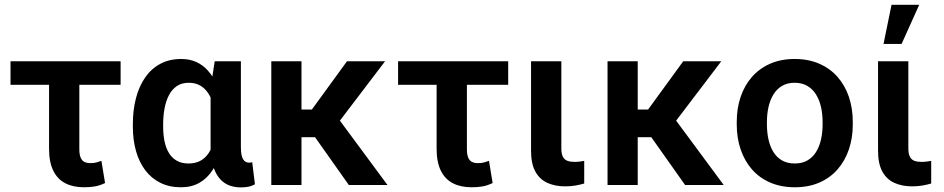

<svg xmlns="http://www.w3.org/2000/svg" viewBox="-20 -790 4030 820"><path d="M495.1 -528.3V-427.7H24.9V-528.3ZM189.5 -528.3H318.8V-152.3Q318.8 -129.9 324.5 -116.7Q330.1 -103.5 340.6 -98.4Q351.1 -93.3 365.7 -93.3Q381.3 -93.3 391.6 -96.2Q401.9 -99.1 413.1 -103L428.7 -8.3Q405.3 2.9 384.5 6.3Q363.8 9.8 338.9 9.8Q292 9.8 258.5 -7.6Q225.1 -24.9 207.3 -61.5Q189.5 -98.1 189.5 -154.8Z M547.4 -249V-259.3Q547.4 -320.3 560.8 -371.3Q574.2 -422.4 600.3 -459.7Q626.5 -497.1 665 -517.6Q703.6 -538.1 753.9 -538.1Q789.6 -538.1 817.9 -525.4Q846.2 -512.7 867.4 -489Q888.7 -465.3 903.8 -432.6Q918.9 -399.9 928.7 -359.1Q938.5 -318.4 943.8 -272V-246.1Q937.5 -189.9 923.6 -143.3Q909.7 -96.7 887 -62.3Q864.3 -27.8 831.1 -9Q797.9 9.8 752.9 9.8Q703.1 9.8 664.8 -9.3Q626.5 -28.3 600.3 -63Q574.2 -97.7 560.8 -145Q547.4 -192.4 547.4 -249ZM676.8 -259.3V-249Q676.8 -215.3 682.6 -186.8Q688.5 -158.2 701.2 -137Q713.9 -115.7 734.6 -103.8Q755.4 -91.8 785.2 -91.8Q814.5 -91.8 835.2 -103Q856 -114.3 869.6 -134Q883.3 -153.8 891.6 -180.7Q899.9 -207.5 904.3 -239.3V-274.4Q900.9 -308.6 892.8 -337.9Q884.8 -367.2 870.8 -389.4Q856.9 -411.6 835.9 -424.1Q814.9 -436.5 786.1 -436.5Q756.3 -436.5 735.6 -422.6Q714.8 -408.7 701.9 -384.3Q689 -359.9 682.9 -327.6Q676.8 -295.4 676.8 -259.3ZM897 -528.3H1008.8V-163.1Q1008.8 -143.1 1011.2 -130.1Q1013.7 -117.2 1018.6 -109.4Q1023.4 -101.6 1030 -98.4Q1036.6 -95.2 1045.4 -95.2Q1048.8 -95.2 1051.8 -95.9Q1054.7 -96.7 1057.1 -97.7L1068.8 -2.9Q1053.2 5.4 1039.1 7.8Q1024.9 10.3 1008.3 10.3Q981 10.3 958.5 1.5Q936 -7.3 919.7 -25.6Q903.3 -43.9 893.1 -72.3Q882.8 -100.6 879.4 -140.1V-415Z M1267.6 -528.3V0H1138.7V-528.3ZM1624.5 -528.3 1377.9 -204.1H1241.7L1225.6 -322.3H1312L1461.9 -528.3ZM1469.7 0 1309.6 -226.6 1417.5 -293.9 1634.8 0Z M2150.4 -528.3V-427.7H1680.2V-528.3ZM1844.7 -528.3H1974.1V-152.3Q1974.1 -129.9 1979.7 -116.7Q1985.4 -103.5 1995.8 -98.4Q2006.3 -93.3 2021 -93.3Q2036.6 -93.3 2046.9 -96.2Q2057.1 -99.1 2068.4 -103L2084 -8.3Q2060.5 2.9 2039.8 6.3Q2019 9.8 1994.1 9.8Q1947.3 9.8 1913.8 -7.6Q1880.4 -24.9 1862.5 -61.5Q1844.7 -98.1 1844.7 -154.8Z M2248 -528.3H2377.4V-156.7Q2377.4 -132.8 2384 -120.4Q2390.6 -107.9 2403.1 -103.3Q2415.5 -98.6 2433.1 -98.6Q2445.8 -98.6 2456.8 -100.1Q2467.8 -101.6 2475.1 -103V-6.3Q2459 -1.5 2438.7 2.2Q2418.5 5.9 2393.6 5.9Q2350.1 5.9 2317.1 -9.3Q2284.2 -24.4 2266.1 -57.9Q2248 -91.3 2248 -146Z M2703.6 -528.3V0H2574.7V-528.3ZM3060.5 -528.3 2814 -204.1H2677.7L2661.6 -322.3H2748L2897.9 -528.3ZM2905.8 0 2745.6 -226.6 2853.5 -293.9 3070.8 0Z M3126.5 -258.8V-269Q3126.5 -327.1 3143.1 -376.2Q3159.7 -425.3 3191.4 -461.4Q3223.1 -497.6 3269 -517.8Q3314.9 -538.1 3373.5 -538.1Q3433.1 -538.1 3479.2 -517.8Q3525.4 -497.6 3557.1 -461.4Q3588.9 -425.3 3605.5 -376.2Q3622.1 -327.1 3622.1 -269V-258.8Q3622.1 -201.2 3605.5 -152.1Q3588.9 -103 3557.1 -66.7Q3525.4 -30.3 3479.5 -10.3Q3433.6 9.8 3374.5 9.8Q3315.9 9.8 3269.5 -10.3Q3223.1 -30.3 3191.4 -66.7Q3159.7 -103 3143.1 -152.1Q3126.5 -201.2 3126.5 -258.8ZM3255.4 -269V-258.8Q3255.4 -224.1 3262.2 -193.8Q3269 -163.6 3283.2 -140.6Q3297.4 -117.7 3320.1 -104.7Q3342.8 -91.8 3374.5 -91.8Q3405.8 -91.8 3428.2 -104.7Q3450.7 -117.7 3465.1 -140.6Q3479.5 -163.6 3486.3 -193.8Q3493.2 -224.1 3493.2 -258.8V-269Q3493.2 -303.2 3486.3 -333.3Q3479.5 -363.3 3465.1 -386.5Q3450.7 -409.7 3428 -423.1Q3405.3 -436.5 3373.5 -436.5Q3342.3 -436.5 3319.8 -423.1Q3297.4 -409.7 3283.2 -386.5Q3269 -363.3 3262.2 -333.3Q3255.4 -303.2 3255.4 -269Z M3730 -528.3H3859.4V-156.7Q3859.4 -132.8 3866 -120.4Q3872.6 -107.9 3885 -103.3Q3897.5 -98.6 3915 -98.6Q3927.7 -98.6 3938.7 -100.1Q3949.7 -101.6 3957 -103V-6.3Q3940.9 -1.5 3920.7 2.2Q3900.4 5.9 3875.5 5.9Q3832 5.9 3799.1 -9.3Q3766.1 -24.4 3748 -57.9Q3730 -91.3 3730 -146ZM3753.4 -602.5 3787.6 -769.5H3905.8L3830.6 -602.5Z"/></svg>

Font: Roboto SemiBold
Style: Regular
Weight: 600
Designer: Christian Robertson
Foundry: Google
Version: Version 3.009; 2024